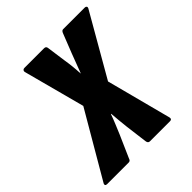

<svg xmlns="http://www.w3.org/2000/svg" viewBox="-210 -774 894 894"><g transform="rotate(-45 236.5 -327.5)"><path d="M-17 0Q-25 0 -27 -4.5Q-29 -9 -26 -14L162 -336L81 -641Q80 -647 83.5 -651Q87 -655 93 -655H223Q236 -655 237 -641L250 -548Q254 -524 256.5 -499.5Q259 -475 260 -452H261Q270 -475 279 -499.5Q288 -524 297 -547L334 -641Q339 -655 348 -655H491Q497 -655 500 -651Q503 -647 500 -641L324 -335L408 -14Q411 0 397 0H265Q253 0 251 -14L237 -123Q234 -147 232 -171Q230 -195 228 -218H226Q218 -195 208 -171Q198 -147 188 -123L140 -14Q138 -7 134.5 -3.5Q131 0 125 0Z"/></g></svg>

Font: Sofia Sans Extra Condensed Black
Style: Italic
Weight: 900
Italic angle: -9°
Version: Version 4.100